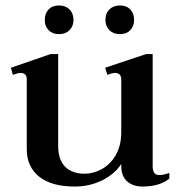

<svg xmlns="http://www.w3.org/2000/svg" viewBox="-20 -673 668 703"><path d="M144 -600Q144 -624 158 -638.5Q172 -653 196 -653Q220 -653 234.5 -638.5Q249 -624 249 -600Q249 -577 234.5 -562.5Q220 -548 196 -548Q172 -548 158 -562.5Q144 -577 144 -600ZM366 -600Q366 -624 380.5 -638.5Q395 -653 419 -653Q443 -653 457 -638.5Q471 -624 471 -600Q471 -577 457 -562.5Q443 -548 419 -548Q395 -548 380.5 -562.5Q366 -577 366 -600ZM600 -40V-19Q564 10 502 10Q467 10 445.5 -9Q424 -28 424 -65V-73Q402 -37 355.5 -13.5Q309 10 254 10Q168 10 123 -26.5Q78 -63 78 -126V-382Q78 -406 55 -406Q46 -406 27 -399L20 -425L165 -475H193V-139Q193 -88 218.5 -62.5Q244 -37 290 -37Q322 -37 353 -54Q384 -71 404 -105.5Q424 -140 424 -190V-382Q424 -406 400 -406Q392 -406 373 -399L365 -425L515 -475H539V-64Q539 -32 563 -32Q578 -32 600 -40Z"/></svg>

Font: Taviraj Medium
Style: Regular
Weight: 500
Designer: Katatrad Team
Foundry: CadsonDemak
Version: Version 1.030